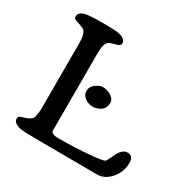

<svg xmlns="http://www.w3.org/2000/svg" viewBox="-155 -834 976 984"><g transform="rotate(30 333.5 -342.0)"><path d="M343.8 -401.4Q371.6 -401.4 394.8 -386.2Q418 -371.1 418 -350.1Q418 -306.6 373.5 -292Q360.8 -287.6 350.1 -287.6Q322.8 -287.6 301.8 -303.2Q280.8 -318.8 280.8 -342.3Q280.8 -367.2 304.2 -384.8Q326.7 -401.4 343.8 -401.4ZM656.7 -131.3Q656.7 -79.1 622.1 -38.6Q587.4 2 541.5 2L179.7 0Q103.5 0 83.5 -4.9Q42 -14.6 42 -41Q42 -45.9 43.9 -49.6Q45.9 -53.2 50.3 -55.7Q54.7 -58.1 57.6 -59.3Q60.5 -60.5 67.4 -62.3Q74.2 -64 76.2 -64.5Q112.3 -75.2 120.6 -96.2Q127 -123.5 127 -152.3V-533.7Q127 -597.7 103.5 -609.9Q91.8 -616.2 52.7 -628.9Q42 -632.3 42 -644.5Q42 -670.9 80.1 -679.7Q104 -685.5 179.7 -685.5Q256.8 -685.5 276.9 -680.7Q318.8 -670.9 318.8 -645Q318.8 -641.1 317.1 -637.7Q315.4 -634.3 313.7 -632.6Q312 -630.9 307.6 -628.9Q303.2 -627 301.5 -626.2Q299.8 -625.5 293.9 -624Q288.1 -622.6 287.1 -622.1Q284.2 -621.1 277.8 -619.4Q271.5 -617.7 268.6 -616.7Q265.6 -615.7 261.2 -613.8Q256.8 -611.8 253.4 -609.4Q250 -606.9 247.6 -603.5Q233.9 -586.9 233.9 -533.7V-81.5Q233.9 -59.6 279.3 -59.6Q379.4 -59.6 477.5 -68.8Q535.2 -74.7 544.9 -81.1Q551.8 -88.9 562 -111.3Q572.3 -133.8 573.7 -136.2Q594.2 -173.8 622.6 -173.8Q656.7 -173.8 656.7 -131.3Z"/></g></svg>

Font: Corben
Style: Regular
Weight: 400
Designer: vernon adams
Foundry: vernon adams
Version: Version 1.100